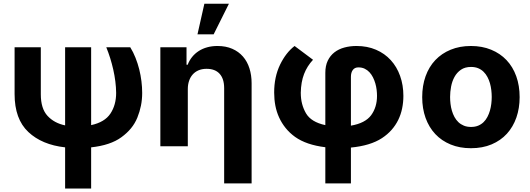

<svg xmlns="http://www.w3.org/2000/svg" viewBox="-20 -806 2922 1058"><path d="M204.9 -545.5V-286.2Q204.9 -207.7 241.8 -167.6Q278.8 -127.5 338.8 -115.1V-545.5H482.2V-116.5Q556.8 -132.5 588.4 -180Q620 -227.6 620 -294Q619.7 -324.9 615.6 -357.4Q611.5 -389.9 604.2 -422.2Q596.9 -454.5 587.2 -485.6Q577.4 -516.7 565.7 -545.5H697.8Q714.5 -518.5 726.7 -487.6Q739 -456.7 747.2 -424.2Q755.3 -391.7 759.4 -358.5Q763.5 -325.3 763.5 -294Q763.5 -257.5 756.7 -223.9Q750 -190.3 736.9 -158Q723.7 -125.7 701.9 -99.1Q680 -72.4 648.8 -49.7Q588.8 -5.7 482.2 6V233H338.8V6Q210.9 -8.2 136 -78.8Q60.4 -149.9 60.4 -287.6V-545.5Z M1007.8 -545.5V-449.2H1014.2Q1023.4 -473.4 1038.9 -492.4Q1054.3 -511.4 1075.3 -524.9Q1096.2 -538.4 1122.2 -545.5Q1148.1 -552.6 1178.3 -552.6Q1224.8 -552.6 1259.9 -537.1Q1295.1 -521.7 1318.9 -494.3Q1342.7 -467 1354.6 -429.3Q1366.5 -391.7 1366.5 -347.3V204.5H1215.2V-320.3Q1215.2 -371.8 1190.3 -399.3Q1165.5 -426.8 1118.3 -426.8Q1093.4 -426.8 1074 -418.5Q1054.7 -410.2 1041.5 -395.2Q1028.4 -380.3 1021.7 -359.9Q1014.9 -339.5 1014.9 -315.3V0H863.6V-545.5ZM1106.2 -785.5H1241.5L1157.3 -616.8H1068.2Z M1523.4 -449.9Q1555.8 -516.3 1603.3 -552.6L1704.9 -476.6Q1672.6 -442.1 1655.5 -398.1Q1638.5 -354 1637.4 -295.1Q1637.4 -261.7 1644.7 -233.8Q1652 -206 1666.2 -181.5Q1694.6 -133.2 1772.7 -116.5V-404.5Q1772.7 -443.5 1786 -471.4Q1799.4 -499.3 1822.6 -517.4Q1845.9 -535.5 1877.1 -544Q1908.4 -552.6 1944.2 -552.6Q2003.9 -552.6 2051.8 -532Q2099.8 -511.4 2133.3 -474.6Q2166.9 -437.9 2184.8 -387.4Q2202.8 -337 2202.8 -277.7Q2202.8 -241.5 2195.8 -208.1Q2188.9 -174.7 2174.4 -145.1Q2159.8 -115.4 2137.6 -90.2Q2115.4 -65 2084.5 -44.7Q2021 -3.2 1913.7 7.1V204.5H1772.7V5.3Q1668 -7.5 1606.2 -51.5Q1576 -73.2 1554.2 -100.3Q1532.3 -127.5 1518.1 -158.6Q1503.9 -189.6 1497.3 -224.1Q1490.8 -258.5 1490.8 -295.1Q1490.4 -381.4 1523.4 -449.9ZM1913.7 -113.6Q1992.2 -127.1 2024.9 -170.8Q2057.5 -215.2 2057.5 -277.7Q2057.5 -293.3 2055.4 -311.1Q2053.3 -328.8 2048.3 -346.2Q2043.3 -363.6 2035.3 -379.6Q2027.3 -395.6 2016 -407.8Q2004.6 -420.1 1989.5 -427.4Q1974.4 -434.7 1954.9 -434.7Q1934.7 -434.7 1924.2 -420.5Q1913.7 -406.2 1913.7 -382.8Z M2574.9 -552.6Q2636.7 -552.6 2686.4 -532.1Q2736.2 -511.7 2771.1 -474.8Q2806.1 -437.9 2824.8 -385.8Q2843.4 -333.8 2843.4 -270.6Q2843.4 -209.9 2825.5 -158.4Q2807.5 -106.9 2773.3 -69.2Q2739 -31.6 2689.1 -10.5Q2639.2 10.7 2574.9 10.7Q2512.8 10.7 2463.1 -9.8Q2413.4 -30.2 2378.6 -67.3Q2343.8 -104.4 2325.1 -156.2Q2306.5 -208.1 2306.5 -270.6Q2306.5 -333.8 2325.1 -385.8Q2343.8 -437.9 2378.7 -474.8Q2413.7 -511.7 2463.4 -532.1Q2513.1 -552.6 2574.9 -552.6ZM2460.2 -271.7Q2460.2 -253.2 2462.5 -233.7Q2464.8 -214.1 2470.2 -195.8Q2475.5 -177.6 2484.4 -161.2Q2493.3 -144.9 2506 -132.8Q2518.8 -120.7 2536 -113.6Q2553.3 -106.5 2575.6 -106.5Q2598 -106.5 2615.1 -113.6Q2632.1 -120.7 2644.7 -133Q2657.3 -145.2 2665.8 -161.6Q2674.4 -177.9 2679.7 -196.4Q2685 -214.8 2687.3 -234.2Q2689.6 -253.6 2689.6 -271.7Q2689.6 -290.1 2687.3 -309.5Q2685 -328.8 2679.9 -347.1Q2674.7 -365.4 2666 -381.7Q2657.3 -398.1 2644.7 -410.5Q2632.1 -422.9 2615.1 -430Q2598 -437.1 2575.6 -437.1Q2542.3 -437.1 2519.9 -421.7Q2497.5 -406.2 2484.4 -382.1Q2471.2 -358 2465.7 -328.7Q2460.2 -299.4 2460.2 -271.7Z"/></svg>

Font: Inter P
Style: Bold
Weight: 700
Designer: Rasmus Andersson
Foundry: rsms
Version: Version 3.018;git-588b23468